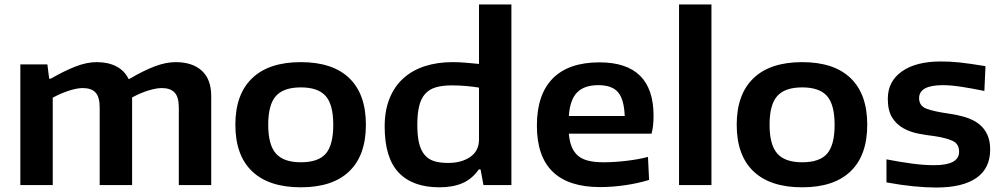

<svg xmlns="http://www.w3.org/2000/svg" viewBox="-20 -828 4489 859"><path d="M71 -540H192L200 -476H207Q268 -511 318 -530.5Q368 -550 413 -550Q464 -550 500.5 -531Q537 -512 555 -475H559Q622 -512 672 -531Q722 -550 766 -550Q841 -550 883 -511.5Q925 -473 925 -398V0H780V-347Q780 -394 761 -414Q742 -434 704 -434Q679 -434 643.5 -423Q608 -412 571 -392V0H426V-347Q426 -394 407.5 -414Q389 -434 350 -434Q324 -434 287.5 -422Q251 -410 216 -391V0H71Z M1326 10Q1183 10 1108 -61.5Q1033 -133 1033 -270Q1033 -406 1108 -478Q1183 -550 1326 -550Q1468 -550 1542.5 -478.5Q1617 -407 1617 -270Q1617 -133 1542.5 -61.5Q1468 10 1326 10ZM1326 -102Q1404 -102 1437.5 -140.5Q1471 -179 1471 -270Q1471 -360 1437 -398.5Q1403 -437 1326 -437Q1249 -437 1214.5 -398.5Q1180 -360 1180 -270Q1180 -180 1214.5 -141Q1249 -102 1326 -102Z M1946 10Q1826 10 1763.5 -56Q1701 -122 1701 -262Q1701 -334 1723 -388Q1745 -442 1785 -478Q1825 -514 1881 -532Q1937 -550 2005 -550Q2038 -550 2068.5 -547Q2099 -544 2123 -542V-808H2268V0H2143L2130 -70H2122Q2093 -28 2050 -9Q2007 10 1946 10ZM1985 -99Q2045 -99 2084 -126Q2123 -153 2123 -204V-436Q2100 -440 2068 -443Q2036 -446 2001 -446Q1960 -446 1930.5 -437.5Q1901 -429 1882.5 -408.5Q1864 -388 1855.5 -354Q1847 -320 1847 -270Q1847 -222 1854.5 -189.5Q1862 -157 1878.5 -136.5Q1895 -116 1921 -107.5Q1947 -99 1985 -99Z M2665 9Q2382 9 2382 -266Q2382 -405 2453 -477Q2524 -549 2662 -549Q2904 -549 2904 -310Q2904 -263 2895 -230H2525Q2528 -194 2538.5 -169.5Q2549 -145 2567.5 -130Q2586 -115 2614 -108.5Q2642 -102 2681 -102Q2728 -102 2783 -108.5Q2838 -115 2879 -126L2884 -23Q2835 -8 2777.5 0.5Q2720 9 2665 9ZM2657 -447Q2594 -447 2562 -414.5Q2530 -382 2525 -309H2775Q2772 -384 2745 -415.5Q2718 -447 2657 -447Z M3018 -808H3163V0H3018Z M3569 10Q3426 10 3351 -61.5Q3276 -133 3276 -270Q3276 -406 3351 -478Q3426 -550 3569 -550Q3711 -550 3785.5 -478.5Q3860 -407 3860 -270Q3860 -133 3785.5 -61.5Q3711 10 3569 10ZM3569 -102Q3647 -102 3680.5 -140.5Q3714 -179 3714 -270Q3714 -360 3680 -398.5Q3646 -437 3569 -437Q3492 -437 3457.5 -398.5Q3423 -360 3423 -270Q3423 -180 3457.5 -141Q3492 -102 3569 -102Z M4168 11Q4123 11 4067 5.5Q4011 0 3946 -12V-115Q4009 -103 4061 -96Q4113 -89 4160 -89Q4271 -89 4271 -149Q4271 -184 4242.5 -197.5Q4214 -211 4161 -219Q4126 -223 4089.5 -230Q4053 -237 4022 -254Q3991 -271 3971.5 -302Q3952 -333 3952 -386Q3952 -464 4015 -508.5Q4078 -553 4189 -553Q4210 -553 4230.5 -552Q4251 -551 4274 -548.5Q4297 -546 4325 -542Q4353 -538 4389 -532L4384 -421Q4326 -433 4279.5 -440Q4233 -447 4199 -447Q4092 -447 4092 -389Q4092 -354 4125.5 -341.5Q4159 -329 4223 -320Q4266 -314 4301 -303Q4336 -292 4360 -273Q4384 -254 4397 -226Q4410 -198 4410 -159Q4410 -75 4348.5 -32Q4287 11 4168 11Z"/></svg>

Font: Encode Sans Wide
Style: SemiBold
Weight: 600
Designer: Pablo Impallari, Andres Torresi
Foundry: Pablo Impallari, Andres Torresi
Version: Version 1.000; ttfautohint (v1.00) -l 8 -r 50 -G 200 -x 14 -